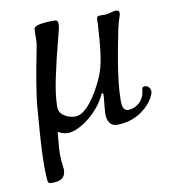

<svg xmlns="http://www.w3.org/2000/svg" viewBox="-72 -485 646 729"><g transform="rotate(-10 251.0 -120.5)"><path d="M139.6 -97.2Q139.6 -76.2 158.9 -63.2Q178.2 -50.3 200.7 -50.3Q230 -50.3 261 -89.4Q292 -128.4 315.4 -183.6Q328.6 -214.4 335.2 -259Q341.8 -303.7 346.2 -379.9Q346.7 -384.3 346.4 -388.4Q346.2 -392.6 346.4 -397Q346.7 -401.4 347.4 -404.5Q348.1 -407.7 350.8 -409.7Q353.5 -411.6 357.9 -411.6Q359.4 -411.6 364.5 -411.6Q369.6 -411.6 374.3 -411.6Q378.9 -411.6 382.3 -411.6Q386.7 -411.6 401.6 -415.5Q416.5 -419.4 421.4 -419.4Q429.2 -419.4 432.1 -416.5Q435.1 -413.6 435.1 -406.7Q435.1 -403.3 432.4 -395.3Q429.7 -387.2 425 -371.3Q420.4 -355.5 417 -336.4Q416 -332 411.4 -308.3Q406.7 -284.7 405.3 -276.4Q403.8 -268.1 399.7 -245.4Q395.5 -222.7 393.8 -210.7Q392.1 -198.7 389.2 -178Q386.2 -157.2 384.8 -142.8Q383.3 -128.4 382.3 -110.6Q381.3 -92.8 381.3 -77.6Q381.3 -40 403.3 -40Q425.8 -40 445.8 -56.6Q465.8 -73.2 469.2 -105.5Q469.7 -109.4 470 -111.1Q470.2 -112.8 472.7 -115.2Q475.1 -117.7 479.5 -117.7Q489.3 -117.7 495.6 -110.8Q502 -104 502 -94.2Q502 -84.5 491 -66.2Q480 -47.9 461.4 -31.7Q415 8.3 351.6 8.3Q333.5 8.3 324.2 -5.1Q314.9 -18.6 314.9 -38.1Q314.9 -51.3 317.9 -77.9Q320.8 -104.5 320.8 -113.8Q320.8 -119.6 316.9 -119.6Q315.4 -119.6 311.5 -112.3Q297.9 -81.5 265.9 -49.3Q233.9 -17.1 195.6 -0.7Q157.2 15.6 125 -4.9Q118.2 57.6 118.7 82.8Q119.1 107.9 121.6 123.8Q124 139.6 123 146.5Q121.1 165.5 108.6 174.1Q96.2 182.6 71.8 182.6Q58.6 182.6 56.2 178.2Q53.7 173.8 52.7 146.5Q52.2 131.3 52 116.5Q51.8 101.6 52.5 83.7Q53.2 65.9 53.7 52.5Q54.2 39.1 55.7 16.6Q57.1 -5.9 58.1 -18.8Q59.1 -31.7 61.3 -59.8Q63.5 -87.9 64.5 -102.1Q67.9 -146 77.4 -201.9Q86.9 -257.8 95.2 -298.8Q103.5 -339.8 104 -345.2Q105.5 -356.9 105.5 -375.7Q105.5 -394.5 106.4 -404.3Q108.4 -422.9 186.5 -422.9Q193.8 -422.9 196.8 -418.7Q199.7 -414.6 199.7 -404.3Q199.7 -395 184.8 -339.6Q169.9 -284.2 154.8 -213.9Q139.6 -143.6 139.6 -97.2Z"/></g></svg>

Font: Cooper*
Style: Italic
Weight: 400
Italic angle: -7°
Designer: Owen Earl
Foundry: indestructible type*
Version: Version 0.001